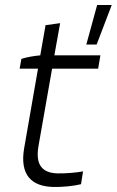

<svg xmlns="http://www.w3.org/2000/svg" viewBox="-20 -740 464 763"><path d="M192 3C227 4 275 -1 302 -8L310 -59C286 -54 236 -50 208 -51C148 -53 120 -84 133 -160L187 -467H370L379 -520H196L219 -648L161 -640L140 -520C116 -518 86 -513 65 -506L58 -467H131L76 -151C58 -46 104 1 192 3ZM323 -563H364L424 -720H366Z"/></svg>

Font: Fixel Display 20240404 Light
Style: Italic
Weight: 300
Italic angle: -10°
Designer: AlfaBravo + MacPaw
Foundry: Kyrylo Tkachov, Marchela Mozhyna, Serhii Makarenko, Maria Weinstein, Zakhar Kryvoshyya
Version: Version 1.211;Glyphs 3.2 (3225)